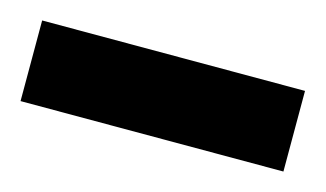

<svg xmlns="http://www.w3.org/2000/svg" viewBox="-74 -809 390 230"><g transform="rotate(15 121.0 -694.0)"><path d="M-42 -744H284V-644H-42Z"/></g></svg>

Font: Krub
Style: Bold
Weight: 700
Version: Version 1.000; ttfautohint (v1.6)